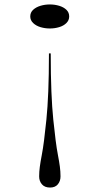

<svg xmlns="http://www.w3.org/2000/svg" viewBox="-20 -628 446 863"><path d="M205 215Q181 215 168.5 200.5Q156 186 156 165Q156 144 159 121.5Q162 99 167.5 70.5Q173 42 178 3Q183 -36 188.5 -90Q194 -144 197 -217.5Q200 -291 200 -388H208Q208 -291 211 -217.5Q214 -144 219.5 -90.5Q225 -37 230 2Q235 41 240.5 69.5Q246 98 249 120.5Q252 143 252 165Q252 186 240 200.5Q228 215 205 215ZM204 -608Q226 -608 246 -602Q266 -596 278.5 -584Q291 -572 291 -554Q291 -537 278.5 -524.5Q266 -512 246 -506Q226 -500 204 -500Q182 -500 162 -506Q142 -512 129 -524.5Q116 -537 116 -554Q116 -572 129 -584Q142 -596 162 -602Q182 -608 204 -608Z"/></svg>

Font: Kalnia Expanded ExtraLight
Style: Regular
Weight: 250
Width: 7
Designer: Frida Medrano
Foundry: Frida Medrano
Version: Version 1.105